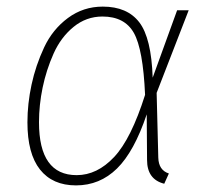

<svg xmlns="http://www.w3.org/2000/svg" viewBox="-20 -551 634 581"><path d="M291 -531Q365 -531 401.5 -483.5Q438 -436 442 -316L516 -520H551L454 -270L459 -74Q460 -36 491 -26L477 5Q425 -8 425 -67L424 -205Q386 -92 334 -41Q282 10 210 10Q139 10 101 -38Q63 -86 63 -181Q63 -237 75.5 -295Q88 -353 113.5 -407.5Q139 -462 185.5 -496.5Q232 -531 291 -531ZM290 -501Q241 -501 202.5 -469.5Q164 -438 142 -388.5Q120 -339 109 -286Q98 -233 98 -181Q98 -21 212 -21Q274 -21 325.5 -76Q377 -131 419 -264Q413 -402 385 -451.5Q357 -501 290 -501Z"/></svg>

Font: Fira Sans UltraLight
Style: Italic
Weight: 200
Italic angle: -8°
Designer: Carrois Corporate & Edenspiekermann AG
Foundry: Carrois Corporate GbR & Edenspiekermann AG
Version: Version 4.203;PS 004.203;hotconv 1.0.88;makeotf.lib2.5.64775